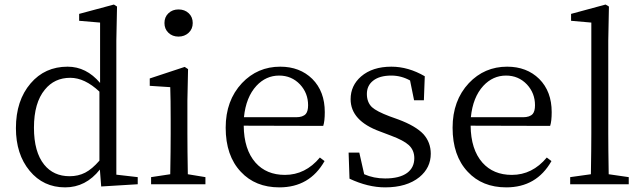

<svg xmlns="http://www.w3.org/2000/svg" viewBox="-20 -808 2808 842"><path d="M265.6 13.7Q169.9 13.7 109.9 -59.1Q49.8 -131.8 49.8 -246.1Q49.8 -367.2 114.3 -442.4Q176.8 -515.6 276.4 -515.6Q358.4 -515.6 418.9 -444.3V-709L327.1 -716.8V-747.1L479.5 -788.1L493.2 -779.3L490.2 -629.9V-42L584 -31.2V0L423.8 9.8L418 -64.5Q356.4 13.7 265.6 13.7ZM285.2 -35.2Q323.2 -35.2 353.5 -50.8Q383.8 -66.4 416 -103.5V-406.2Q351.6 -466.8 288.1 -466.8Q218.8 -466.8 176.8 -415Q128.9 -357.4 128.9 -248Q128.9 -141.6 173.8 -85.9Q214.8 -35.2 285.2 -35.2Z M642.6 0V-31.2L726.6 -43.9Q728.5 -151.4 728.5 -222.7V-277.3Q728.5 -377 726.6 -425.8L636.7 -431.6V-463.9L790 -514.6L804.7 -504.9L801.8 -366.2V-222.7Q801.8 -151.4 803.7 -43.9L880.9 -31.2V0ZM762.7 -766.6Q790 -766.6 807.6 -750Q825.2 -733.4 825.2 -707Q825.2 -680.7 807.1 -664.1Q789.1 -647.5 762.7 -647.5Q736.3 -647.5 718.8 -664.1Q701.2 -680.7 701.2 -707Q701.2 -733.4 718.8 -750Q736.3 -766.6 762.7 -766.6Z M1205.1 13.7Q1099.6 13.7 1036.1 -54.7Q969.7 -125 969.7 -248Q969.7 -367.2 1041 -443.4Q1109.4 -515.6 1209 -515.6Q1294.9 -515.6 1349.6 -461.9Q1404.3 -407.2 1404.3 -316.4Q1404.3 -276.4 1397.5 -255.9L1048.8 -256.8Q1049.8 -152.3 1100.6 -94.7Q1148.4 -41 1229.5 -41Q1319.3 -41 1382.8 -117.2L1403.3 -101.6Q1337.9 13.7 1205.1 13.7ZM1049.8 -293.9H1278.3Q1308.6 -293.9 1321.3 -308.6Q1331.1 -320.3 1331.1 -346.7Q1331.1 -399.4 1295.9 -437.5Q1258.8 -476.6 1204.1 -476.6Q1146.5 -476.6 1104.5 -431.6Q1058.6 -381.8 1049.8 -293.9Z M1668.9 13.7Q1593.8 13.7 1512.7 -24.4L1508.8 -138.7H1555.7L1577.1 -43.9Q1619.1 -25.4 1668.9 -25.4Q1732.4 -25.4 1765.6 -49.8Q1796.9 -73.2 1796.9 -114.3Q1796.9 -149.4 1772.5 -171.9Q1750 -192.4 1695.3 -212.9L1646.5 -231.4Q1517.6 -278.3 1517.6 -373Q1517.6 -432.6 1563.5 -472.7Q1613.3 -515.6 1696.3 -515.6Q1770.5 -515.6 1842.8 -473.6L1838.9 -368.2H1795.9L1778.3 -455.1Q1739.3 -476.6 1696.3 -476.6Q1644.5 -476.6 1616.2 -454.1Q1588.9 -432.6 1588.9 -396Q1588.9 -359.4 1611.3 -337.9Q1631.8 -319.3 1688.5 -297.9L1726.6 -284.2Q1802.7 -255.9 1836.9 -219.7Q1869.1 -183.6 1869.1 -133.8Q1869.1 -72.3 1819.3 -31.2Q1763.7 13.7 1668.9 13.7Z M2200.2 13.7Q2094.7 13.7 2031.2 -54.7Q1964.8 -125 1964.8 -248Q1964.8 -367.2 2036.1 -443.4Q2104.5 -515.6 2204.1 -515.6Q2290 -515.6 2344.7 -461.9Q2399.4 -407.2 2399.4 -316.4Q2399.4 -276.4 2392.6 -255.9L2043.9 -256.8Q2044.9 -152.3 2095.7 -94.7Q2143.6 -41 2224.6 -41Q2314.5 -41 2377.9 -117.2L2398.4 -101.6Q2333 13.7 2200.2 13.7ZM2044.9 -293.9H2273.4Q2303.7 -293.9 2316.4 -308.6Q2326.2 -320.3 2326.2 -346.7Q2326.2 -399.4 2291 -437.5Q2253.9 -476.6 2199.2 -476.6Q2141.6 -476.6 2099.6 -431.6Q2053.7 -381.8 2044.9 -293.9Z M2480.5 0V-31.2L2571.3 -43.9Q2573.2 -159.2 2573.2 -222.7V-709L2484.4 -716.8V-747.1L2635.7 -788.1L2650.4 -779.3L2647.5 -628.9V-222.7Q2647.5 -159.2 2649.4 -43.9L2737.3 -31.2V0Z"/></svg>

Font: Bpmf GenYo Min R
Style: R
Weight: 400
Foundry: But Ko
Version: Version 1.320